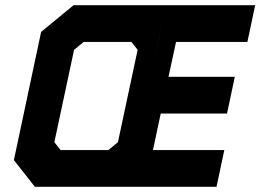

<svg xmlns="http://www.w3.org/2000/svg" viewBox="-20 -720 1016 740"><path d="M114.5 0 33.5 -103 138.5 -597 263.5 -700H963.5L933.5 -558.5H658.5L629.5 -424H885L855 -282.5H599.5L569.5 -141.5H844.5L814.5 0ZM594 -576 570.5 -465.5 608 -641ZM213.5 -141.5H397.5L434.5 -172L510.5 -528L486.5 -558.5H302.5L265.5 -528L189.5 -172Z"/></svg>

Font: Tourney Expanded Black
Style: Italic
Weight: 900
Width: 7
Italic angle: -12°
Designer: Tyler Finck
Foundry: Etcetera Type Co
Version: Version 1.010; ttfautohint (v1.8.3)